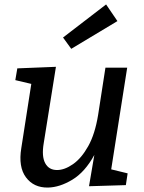

<svg xmlns="http://www.w3.org/2000/svg" viewBox="-20 -835 648 865"><path d="M196 10Q132 11 97 -36Q62 -83 76 -168L121 -457L49 -474L58 -527L232 -534L177 -190Q167 -131 183.5 -100Q200 -69 237 -69Q271 -69 309 -95.5Q347 -122 377.5 -176.5Q408 -231 422 -317L455 -530H553L481 -72L555 -54L547 -1L381 4L405 -137Q363 -60 306 -25.5Q249 9 196 10ZM301 -615 264 -666 458 -815 509 -740Z"/></svg>

Font: Bitter Medium
Style: Italic
Weight: 500
Italic angle: -9°
Designer: Sol Matas, and Bitter project Authors
Foundry: Sol Matas
Version: Version 2.001